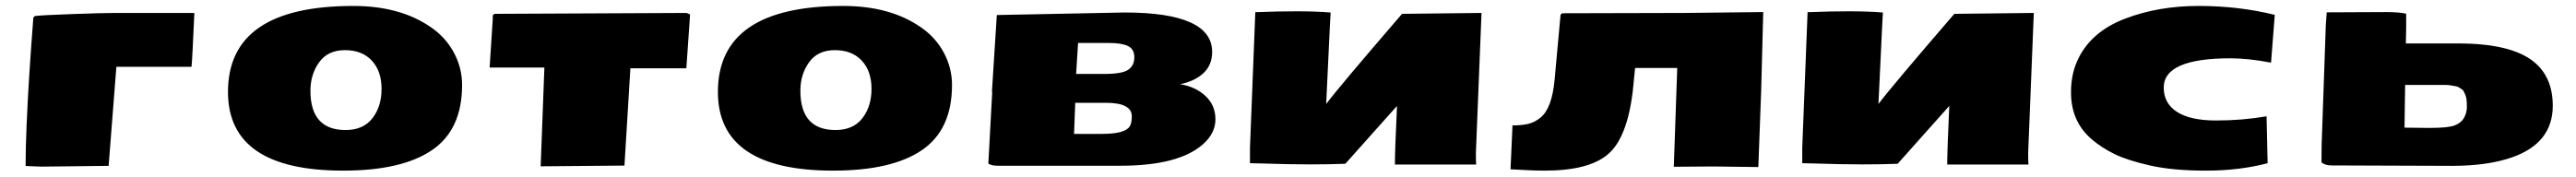

<svg xmlns="http://www.w3.org/2000/svg" viewBox="-20 -542 8453 581"><path d="M67.4 -135.7 68.4 -154.3Q73.2 -273.4 89.4 -484.4L94.2 -489.3Q114.3 -492.2 216.1 -495.8Q317.9 -499.5 357.4 -499.5H617.7Q610.8 -343.3 608.4 -322.8H361.8L336.4 2.4L115.7 4.9L64 2.9Q64 -53.7 67.4 -135.7Z M998.5 -244.1Q998.5 -115.2 1113.8 -115.2Q1171.9 -115.2 1201.9 -153.8Q1231.9 -192.4 1231.9 -250.5Q1231.9 -308.6 1200 -343Q1168 -377.4 1111.8 -377.4Q1055.7 -377.4 1027.1 -337.6Q998.5 -297.9 998.5 -244.1ZM728 -240.2Q728 -522.5 1139.2 -522.5Q1292.5 -522.5 1393.1 -453.1Q1441.9 -419.9 1469 -369.6Q1496.1 -319.3 1496.1 -263.2Q1496.1 -116.2 1397.2 -49.1Q1298.3 18.1 1106 18.1Q728 18.1 728 -240.2Z M2028.8 1.5 1753.9 3.9 1766.1 -320.3H1586.4L1596.7 -479V-491.7L1602.1 -496.6L2232.9 -499.5L2244.1 -494.6L2231.9 -317.9H2048.3Z M2606 -244.1Q2606 -115.2 2721.2 -115.2Q2779.3 -115.2 2809.3 -153.8Q2839.4 -192.4 2839.4 -250.5Q2839.4 -308.6 2807.4 -343Q2775.4 -377.4 2719.2 -377.4Q2663.1 -377.4 2634.5 -337.6Q2606 -297.9 2606 -244.1ZM2335.4 -240.2Q2335.4 -522.5 2746.6 -522.5Q2899.9 -522.5 3000.5 -453.1Q3049.3 -419.9 3076.4 -369.6Q3103.5 -319.3 3103.5 -263.2Q3103.5 -116.2 3004.6 -49.1Q2905.8 18.1 2713.4 18.1Q2335.4 18.1 2335.4 -240.2Z M3669.9 -501Q3957 -501 3957 -371.6Q3957 -328.6 3928.5 -302Q3899.9 -275.4 3852.1 -265.6Q3902.8 -257.3 3935.3 -226.8Q3967.8 -196.3 3967.8 -150.4Q3967.8 -104.5 3926.8 -68.4Q3847.2 2 3656.2 2H3252.4Q3233.9 2 3222.7 -4.9L3235.4 -240.2H3234.4L3250.5 -492.7ZM3603.5 -299.3Q3662.1 -299.3 3681.9 -313.2Q3701.7 -327.1 3701.7 -354Q3701.7 -380.9 3680.9 -390.9Q3660.2 -400.9 3618.7 -400.9H3517.1L3510.7 -299.3ZM3595.7 -102.5Q3670.9 -102.5 3686.5 -127Q3693.4 -137.7 3693.4 -160.2Q3693.4 -204.1 3609.9 -204.6H3507.8L3503.9 -102.5Z M4331.1 -200.7Q4371.6 -254.9 4580.1 -496.6L4840.8 -499.5L4822.3 -40Q4822.3 -12.2 4823.2 -2H4556.6Q4556.6 -46.4 4563.5 -194.3L4394 -4.4Q4343.3 -2.4 4276.4 -2.4Q4209.5 -2.4 4121.1 -5.4L4081.1 -6.3V-57.1L4098.6 -502Q4170.9 -504.9 4233.9 -504.9Q4296.9 -504.9 4345.7 -501L4343.3 -457Q4333.5 -243.2 4331.1 -200.7Z M5048.3 18.1Q5008.3 18.1 4936 13.7L4942.4 -130.4Q4973.6 -130.4 4994.6 -135.5Q5015.6 -140.6 5034.7 -156.2Q5071.8 -186.5 5080.6 -280.3L5100.1 -493.7L5105.5 -498.5L5507.3 -499.5L5765.1 -502.4L5758.3 -244.1L5749 6.3L5600.1 4.4L5471.7 5.4L5482.9 -318.8H5344.7L5336.9 -241.7Q5318.4 -88.9 5255.4 -35.4Q5192.4 18.1 5048.3 18.1Z M6143.1 -200.7Q6183.6 -254.9 6392.1 -496.6L6652.8 -499.5L6634.3 -40Q6634.3 -12.2 6635.3 -2H6368.7Q6368.7 -46.4 6375.5 -194.3L6206.1 -4.4Q6155.3 -2.4 6088.4 -2.4Q6021.5 -2.4 5933.1 -5.4L5893.1 -6.3V-57.1L5910.6 -502Q5982.9 -504.9 6045.9 -504.9Q6108.9 -504.9 6157.7 -501L6155.3 -457Q6145.5 -243.2 6143.1 -200.7Z M7297.9 -350.6Q7079.1 -350.6 7079.1 -254.4Q7079.1 -202.6 7122.8 -174.6Q7166.5 -146.5 7251.2 -146.5Q7335.9 -146.5 7416.5 -160.2L7419.9 -6.3Q7327.1 18.1 7217.8 18.1Q7108.4 18.1 7034.2 1.2Q6960 -15.6 6918 -36.1Q6876 -56.6 6843.8 -84Q6774.4 -142.6 6774.9 -240.2Q6774.9 -300.8 6798.8 -349.6Q6842.8 -439 6952.1 -480.7Q7061.5 -522.5 7193.4 -522.5Q7325.2 -522.5 7443.4 -493.2L7431.2 -336.4Q7356.4 -350.6 7297.9 -350.6Z M7952.1 -122.1Q8012.2 -122.1 8033.7 -130.4Q8055.2 -138.7 8064.5 -155.5Q8073.7 -172.4 8073.7 -190.2Q8073.7 -208 8072.3 -217.3Q8070.8 -226.6 8067.9 -232.4Q8064.9 -238.3 8063 -242.7Q8061 -247.1 8054.9 -250.5Q8048.8 -253.9 8045.9 -256.1Q8043 -258.3 8033.9 -259.5Q8024.9 -260.7 8021 -261.7Q8017.1 -262.7 8005.4 -263.2H7871.1L7869.1 -123ZM8027.3 2.4 7628.9 1Q7609.4 1 7596.7 -8.8Q7596.7 -45.9 7597.2 -66.9L7610.8 -458.5L7613.8 -501.5L7809.1 -502.4Q7850.1 -502.4 7874.5 -497.1V-449.7L7873.5 -399.4H8044.9Q8217.8 -399.4 8292 -340.3Q8355.5 -290 8355.5 -194.8Q8355.5 -72.3 8221.7 -25.4Q8143.1 2 8027.3 2.4Z"/></svg>

Font: Seymour One
Style: Book
Weight: 400
Designer: vernon adams
Foundry: vernon adams
Version: Version 1.000; ttfautohint (v0.93) -l 8 -r 50 -G 200 -x 0 -w